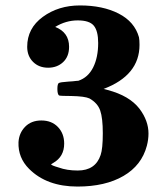

<svg xmlns="http://www.w3.org/2000/svg" viewBox="-20 -675 615 706"><path d="M80 -503Q80 -571 137.5 -613Q195 -655 274 -655Q358 -655 416.5 -625Q475 -595 491 -538Q493 -528 493 -510Q493 -398 361 -348L376 -344Q456 -323 493 -275Q526 -231 526 -184Q526 -162 520 -139Q501 -67 434 -28Q367 11 265 11Q152 11 87 -54Q46 -95 48 -152Q50 -186 72.5 -209Q95 -232 132 -232Q170 -232 193 -208Q216 -184 216 -147Q216 -99 176 -76L168 -71Q168 -67 196 -59Q226 -48 266 -48Q331 -48 350 -105Q358 -128 358 -185Q358 -241 348.5 -268.5Q339 -296 309 -313Q292 -321 242 -322Q203 -322 197 -324Q191 -329 191 -348Q191 -366 196 -369.5Q201 -373 232 -375Q239 -375 247 -376Q255 -377 260.5 -377.5Q266 -378 268 -378Q304 -390 322.5 -427Q341 -464 341 -517Q341 -561 325 -580.5Q309 -600 266 -600Q222 -600 183 -576Q234 -556 234 -503Q234 -467 212 -446.5Q190 -426 157 -426Q123 -426 101.5 -447.5Q80 -469 80 -503Z"/></svg>

Font: KaTeX_Main
Style: Bold
Weight: 700
Version: Version 1.1; ttfautohint (v1.3)